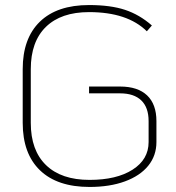

<svg xmlns="http://www.w3.org/2000/svg" viewBox="-20 -731 698 761"><path d="M70 -244V-457Q70 -579 138 -645Q206 -711 333 -711Q418 -711 475.5 -692Q533 -673 582 -630L562 -607Q485 -683 333 -683Q222 -683 162 -624.5Q102 -566 102 -457V-244Q102 -135 162.5 -76.5Q223 -18 335 -18Q442 -18 505.5 -58.5Q569 -99 569 -168V-251Q569 -305 540 -333Q511 -361 456 -361H333V-388H456Q526 -388 563 -353Q600 -318 600 -251V-168Q600 -114 567.5 -74Q535 -34 475 -12Q415 10 335 10Q207 10 138.5 -56Q70 -122 70 -244Z"/></svg>

Font: KoHo ExtraLight
Style: Regular
Weight: 275
Version: Version 1.000; ttfautohint (v1.6)